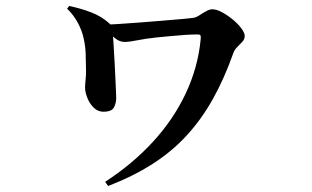

<svg xmlns="http://www.w3.org/2000/svg" viewBox="-20 -559 1040 641"><path d="M331 48Q422 -11 490.5 -85.5Q559 -160 600 -247Q641 -334 650 -428Q651 -438 649 -441Q647 -444 640 -444Q622 -444 598.5 -442.5Q575 -441 550 -438.5Q525 -436 503 -434Q465 -430 438.5 -424.5Q412 -419 396 -419Q380 -419 366 -430Q352 -441 325 -463V-476Q345 -477 377.5 -479Q410 -481 448 -484Q486 -487 523 -490Q560 -493 588 -495.5Q616 -498 629 -500Q637 -502 647.5 -509Q658 -516 669 -522Q680 -528 689 -528Q703 -528 721.5 -518Q740 -508 757.5 -493.5Q775 -479 786 -464Q797 -449 797 -439Q797 -428 789 -419.5Q781 -411 772 -402Q763 -393 759 -382Q729 -297 691 -229Q653 -161 603.5 -107Q554 -53 489 -11.5Q424 30 341 62ZM325 -186Q307 -186 293 -199.5Q279 -213 271.5 -232.5Q264 -252 264 -266Q264 -278 266 -295.5Q268 -313 267 -332Q267 -352 266 -379.5Q265 -407 259 -432Q254 -456 240 -482.5Q226 -509 204 -530L211 -539Q250 -531 285 -517.5Q320 -504 346 -480Q356 -472 356 -463Q356 -454 356 -448Q358 -434 359.5 -405.5Q361 -377 363 -344Q365 -311 366 -281Q367 -251 368 -233Q368 -215 360.5 -200.5Q353 -186 325 -186Z"/></svg>

Font: Noto Serif TC
Style: Bold
Weight: 700
Designer: Ryoko NISHIZUKA 西塚涼子 (kana & ideographs); Frank Grießhammer (Latin, Greek & Cyrillic); Wenlong ZHANG 张文龙 (bopomofo); San
Foundry: Adobe
Version: Version 2.002-H1;hotconv 1.1.0;makeotfexe 2.6.0